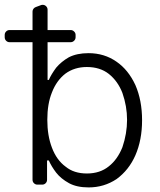

<svg xmlns="http://www.w3.org/2000/svg" viewBox="-40 -777 674 808"><path d="M250.7 -6Q216.3 -24.9 196.4 -50.4Q176.8 -76 165.5 -101.6H158V-20.6Q158 -11.7 152 -5.9Q146 0 137.4 0H117.5Q109 0 103 -5.9Q96.9 -11.7 96.9 -20.6V-599.4H0.4Q-8.2 -599.4 -14.2 -605.5Q-20.2 -611.5 -20.2 -620.4V-630Q-20.2 -638.5 -14.2 -644.5Q-8.2 -650.6 0.4 -650.6H96.9V-728.7Q96.9 -734.7 100.7 -739.9Q104.4 -745 110.4 -747.2L132.1 -755.3Q135.3 -756.7 139.6 -756.7Q148.1 -756.7 154.1 -750.7Q160.2 -744.7 160.2 -736.2V-650.6H257.1Q265.6 -650.6 271.8 -644.5Q278.1 -638.5 278.1 -630V-620.4Q278.1 -611.5 271.8 -605.5Q265.6 -599.4 257.1 -599.4H160.2V-440.7H165.5Q175.4 -463.8 196.4 -492.2Q218 -517.8 249.6 -535.9Q283.7 -553.3 332.4 -553.3Q399.1 -553.3 450.3 -517.4Q500 -483.3 529.8 -419Q557.9 -354.4 557.9 -271Q557.9 -188.2 529.8 -123.6Q502.5 -61.4 450.6 -23.4Q397.7 11.7 333.1 11.7Q283.4 11.7 250.7 -6ZM178.6 -155.5Q198.2 -103.3 236.2 -75.6Q271 -46.9 325.6 -46.9Q381 -46.9 418 -77.1Q454.5 -105.8 475.1 -157.3Q494.7 -214.8 494.7 -272.7Q494.7 -329.9 475.1 -386Q456 -435.4 418 -465.9Q381 -495 325.6 -495Q273.4 -495 235.1 -467Q197.8 -437.9 178.6 -388.1Q159.1 -340.2 159.1 -272.7Q159.1 -206.3 178.6 -155.5Z"/></svg>

Font: DeltaSans Light
Style: Regular
Weight: 300
Designer: Rasmus Andersson
Foundry: rsms
Version: Version 3.012